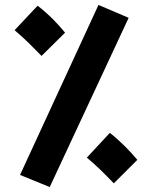

<svg xmlns="http://www.w3.org/2000/svg" viewBox="-20 -720 601 776"><path d="M181 36 500 -648 378 -700 61 -13ZM148 -494 243 -588C214 -624 175 -664 132 -697L39 -598C82 -562 106 -536 148 -494ZM440 21 535 -74C506 -109 466 -150 424 -183L331 -83C374 -47 398 -22 440 21Z"/></svg>

Font: Noto Sans Arabic ExtBd
Style: Regular
Weight: 800
Designer: Monotype Design Team, Nadine Chahine, Nizar Qandah and Khaled Hosny
Foundry: Monotype Imaging Inc.
Version: Version 2.012